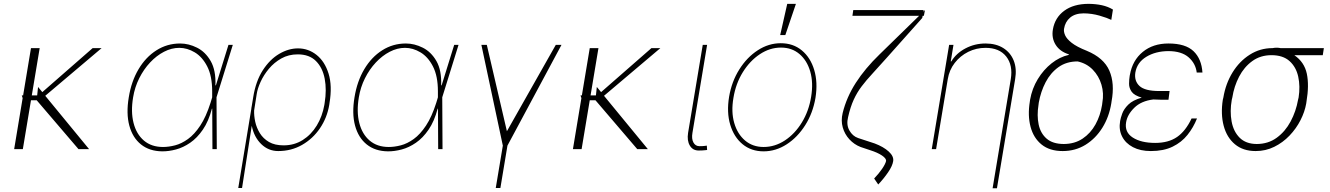

<svg xmlns="http://www.w3.org/2000/svg" viewBox="-20 -780 6954 1004"><path d="M187.5 -528.4 146.3 -281.2H174.4L179 -325.3L201.3 -298.3L464.5 -528.4H511.4L216.6 -279.1L446 0H390.6L171.9 -255.7H142L99.4 0H54L98.4 -267L93.8 -281.2H100.9L142 -528.4Z M828.1 11.4Q761.4 10.7 717.3 -24.7Q673.3 -60 656.2 -123.4Q639.2 -186.8 653.4 -271.3Q666.9 -355.1 704.7 -418.5Q742.5 -481.9 798.5 -517.2Q854.4 -552.6 921.9 -552.6Q966.6 -552.6 1010.3 -530.7Q1054 -508.9 1081.7 -460.8Q1109.4 -412.6 1106.5 -333.8H1109L1174.7 -545.5H1197.4L1112.2 -271.3L1113.6 0H1090.9L1089.8 -211.6H1088.1Q1070.7 -145.6 1040.8 -102.1Q1011 -58.6 974.6 -33.6Q938.2 -8.5 900.2 1.6Q862.2 11.7 828.1 11.4ZM1089.5 -271V-302.6Q1089.5 -382.1 1063.7 -432.4Q1038 -482.6 998.4 -506.2Q958.8 -529.8 917.6 -529.8Q877.1 -529.8 837.7 -509.4Q798.3 -489 764.9 -453.3Q731.5 -417.6 708.1 -370.9Q684.7 -324.2 676.1 -271.3Q663.4 -196 678.3 -137.3Q693.2 -78.5 732.6 -44.9Q772 -11.4 832.4 -11.4Q862.2 -11.4 895.8 -20.1Q929.3 -28.8 963.1 -53.1Q996.8 -77.4 1027.2 -123.2Q1057.5 -169 1081 -242.9Z M1225.9 203.1 1293.7 -207.7Q1294.4 -214.5 1295.5 -221.6H1295.8L1304 -271.3Q1317.5 -355.8 1354.2 -412.6Q1391 -469.5 1439.8 -498.2Q1488.6 -527 1538.4 -527Q1592.3 -527 1635.3 -492.9Q1678.3 -458.8 1698.2 -394.9Q1718 -331 1703.1 -241.5L1701.7 -231.5Q1690.3 -164.1 1653.2 -109.4Q1616.1 -54.7 1559.8 -22.4Q1503.6 9.9 1434.7 9.9Q1383.5 9.9 1346.1 -26.5Q1308.6 -62.9 1296.5 -122.2L1245.7 203.1ZM1308.9 -202.4Q1307.9 -174.7 1314.6 -143.3Q1321.4 -111.9 1338.8 -83.6Q1356.2 -55.4 1386.5 -37.6Q1416.9 -19.9 1463.1 -19.9Q1518.5 -19.9 1562.7 -47.6Q1606.9 -75.3 1636.2 -123.2Q1665.5 -171.2 1676.1 -231.5L1677.6 -241.5Q1688.9 -310.4 1677.9 -368.3Q1666.9 -426.1 1632.1 -460.9Q1597.3 -495.7 1536.9 -495.7Q1489 -495.7 1451.2 -474.4Q1413.4 -453.1 1386 -420.3Q1358.7 -387.4 1342.7 -352.1Q1326.7 -316.8 1322.4 -288.4Z M2008.5 11.4Q1941.8 10.7 1897.7 -24.7Q1853.7 -60 1836.6 -123.4Q1819.6 -186.8 1833.8 -271.3Q1847.3 -355.1 1885.1 -418.5Q1922.9 -481.9 1978.9 -517.2Q2034.8 -552.6 2102.3 -552.6Q2147 -552.6 2190.7 -530.7Q2234.4 -508.9 2262.1 -460.8Q2289.8 -412.6 2286.9 -333.8H2289.4L2355.1 -545.5H2377.8L2292.6 -271.3L2294 0H2271.3L2270.2 -211.6H2268.5Q2251.1 -145.6 2221.2 -102.1Q2191.4 -58.6 2155 -33.6Q2118.6 -8.5 2080.6 1.6Q2042.6 11.7 2008.5 11.4ZM2269.9 -271V-302.6Q2269.9 -382.1 2244.1 -432.4Q2218.4 -482.6 2178.8 -506.2Q2139.2 -529.8 2098 -529.8Q2057.5 -529.8 2018.1 -509.4Q1978.7 -489 1945.3 -453.3Q1911.9 -417.6 1888.5 -370.9Q1865.1 -324.2 1856.5 -271.3Q1843.8 -196 1858.7 -137.3Q1873.6 -78.5 1913 -44.9Q1952.4 -11.4 2012.8 -11.4Q2042.6 -11.4 2076.2 -20.1Q2109.7 -28.8 2143.5 -53.1Q2177.2 -77.4 2207.6 -123.2Q2237.9 -169 2261.4 -242.9Z M2497.2 -545.5H2525.6L2630.7 -93.8L2886.4 -545.5H2916.2L2633.5 -18.5L2596.6 203.1H2572.4L2609.4 -18.5Z M3109.4 -528.4 3068.2 -281.2H3096.2L3100.9 -325.3L3123.2 -298.3L3386.4 -528.4H3433.2L3138.5 -279.1L3367.9 0H3312.5L3093.8 -255.7H3063.9L3021.3 0H2975.9L3020.2 -267L3015.6 -281.2H3022.7L3063.9 -528.4Z M3654.8 -545.5H3677.6L3600.9 -85.2Q3595.5 -54.3 3606 -35Q3616.5 -15.6 3637.8 -15.6Q3654.8 -15.6 3665 -17Q3675.1 -18.5 3676.1 -18.5L3677.6 4.3Q3675.4 4.3 3664.1 5.7Q3652.7 7.1 3633.5 7.1Q3602.6 7.1 3587.2 -18.8Q3571.7 -44.7 3578.1 -85.2Z M3973 11.4Q3908.4 11.4 3863.1 -25.9Q3817.8 -63.2 3798.5 -127.8Q3779.1 -192.5 3792.6 -274.1Q3806.1 -353.7 3846.1 -417.1Q3886 -480.5 3942.6 -517.2Q3999.3 -554 4062.5 -554Q4127.8 -554 4173.1 -516.3Q4218.4 -478.7 4237.7 -414.1Q4257.1 -349.4 4244.3 -268.5Q4230.8 -188.9 4190.7 -125.5Q4150.6 -62.1 4093.8 -25.4Q4036.9 11.4 3973 11.4ZM3973 -11.4Q4032 -11.4 4084.2 -45.6Q4136.4 -79.9 4172.9 -139.4Q4209.5 -198.9 4221.6 -274.1Q4233.7 -347.3 4217 -405.5Q4200.3 -463.8 4160.5 -497.5Q4120.7 -531.2 4063.9 -531.2Q4005.7 -531.2 3953.5 -496.6Q3901.3 -462 3864.3 -402.5Q3827.4 -343 3815.3 -268.5Q3802.6 -195.3 3819.4 -137.1Q3836.3 -78.8 3876.2 -45.1Q3916.2 -11.4 3973 -11.4ZM4059.7 -596.6 4096.6 -759.9H4142L4086.6 -596.6Z M4816.8 -727.3 4811.1 -697.4H4804.7L4802.6 -686.1L4616.5 -477.3Q4574.6 -430 4542.3 -395.2Q4509.9 -360.4 4485.8 -328.5Q4461.6 -296.5 4444.2 -258.7Q4426.8 -220.9 4414.8 -167.6Q4404.8 -127.8 4421.5 -98Q4438.2 -68.2 4467.3 -58.2L4554 -29.8Q4600.1 -12.4 4627.3 12.4Q4654.5 37.3 4650.6 62.5Q4647 87.4 4623.8 121.3Q4600.5 155.2 4572.4 184.7L4551.1 153.4Q4575.3 128.2 4592.9 102.5Q4610.4 76.7 4613.6 61.1Q4614.3 48.3 4591.8 33Q4569.2 17.8 4531.2 5.7L4480.1 -11.4Q4446.4 -24.5 4421.7 -51.3Q4397 -78.1 4386.9 -113.6Q4376.8 -149.1 4386.4 -188.9Q4406.6 -271.3 4455.1 -346.8Q4503.6 -422.2 4579.5 -495.7L4786.2 -697.4H4437.5L4441.8 -727.3H4809.7L4808.2 -719.1Z M4936.1 -366.5 4875 0H4852.3L4943.2 -545.5H4965.9L4951.7 -458.8H4954.5Q4980.1 -501.4 5028.6 -527Q5077.1 -552.6 5133.5 -552.6Q5188.2 -552.6 5226.2 -528.8Q5264.2 -505 5280.9 -463.1Q5297.6 -421.2 5288.4 -366.5L5193.2 204.5H5170.5L5265.6 -366.5Q5277.3 -438.9 5241.7 -484.4Q5206 -529.8 5133.5 -529.8Q5085.2 -529.8 5043.1 -508.9Q5001.1 -487.9 4972.5 -451Q4943.9 -414.1 4936.1 -366.5Z M5485.8 -626.4Q5496.4 -687.9 5545.1 -723.7Q5593.8 -759.6 5671.9 -759.9Q5709.9 -759.6 5741.8 -752.7Q5773.8 -745.7 5799.7 -730.1L5791.2 -676.1Q5770.2 -686.4 5729.8 -698.2Q5689.3 -709.9 5646.3 -710.2Q5601.9 -709.9 5575.8 -687.9Q5549.7 -665.8 5544 -629.3Q5541.5 -614.7 5549.5 -595.9Q5557.5 -577.1 5584 -556.1Q5610.4 -535.2 5663.4 -514.2Q5752.1 -477.3 5781.1 -410.3Q5810 -343.4 5792.6 -250L5791.2 -240.1Q5779.8 -169 5744.7 -112.4Q5709.5 -55.8 5656.4 -22.9Q5603.3 9.9 5536.9 9.9Q5469.1 9.9 5426.8 -24.1Q5384.6 -58.2 5369 -116.8Q5353.3 -175.4 5365.1 -248.6L5366.5 -258.5Q5376.8 -317.1 5406.8 -366.3Q5436.8 -415.5 5479 -448.9Q5521.3 -482.2 5568.2 -492.9L5569.6 -495.7Q5522.4 -510.3 5500.2 -545.8Q5478 -581.3 5485.8 -626.4ZM5411.9 -242.9 5410.5 -231.5Q5401.6 -176.1 5411.2 -129.6Q5420.8 -83.1 5452.8 -55.2Q5484.7 -27.3 5542.6 -27Q5599.8 -27.3 5641.3 -55.2Q5682.9 -83.1 5708.5 -129.4Q5734 -175.8 5742.9 -231.5L5744.3 -242.9Q5753.2 -291.5 5739.7 -337.2Q5726.2 -382.8 5694.2 -415.7Q5662.3 -448.5 5615.1 -458.8Q5556.8 -458.8 5515.1 -429Q5473.4 -399.1 5447.8 -350.1Q5422.2 -301.1 5411.9 -242.9Z M6090.2 -258.5H6051.8Q6029.8 -258.5 6010.7 -259.9Q5947.4 -252.1 5911.2 -216.3Q5875 -180.4 5868.6 -140.6Q5859.7 -89.1 5903.2 -60.9Q5946.7 -32.7 6020.6 -32.7Q6090.2 -32.7 6135.1 -63.7Q6180 -94.8 6210.9 -160.5H6239.3Q6220.5 -113.3 6189.6 -74.6Q6158.7 -35.9 6111.7 -13Q6064.6 9.9 5997.9 9.9Q5943.2 9.9 5904.3 -10.5Q5865.4 -30.9 5847.5 -66.6Q5829.5 -102.3 5837.4 -147.7Q5839.8 -162.6 5848.4 -186.3Q5856.9 -209.9 5880.1 -233Q5903.4 -256 5950.3 -269.5Q5911.2 -280.9 5897.5 -300.4Q5883.9 -320 5884.1 -342.2Q5884.2 -364.3 5887.4 -383.9Q5888.1 -387.4 5888.5 -389.2Q5902 -464.5 5955.6 -508.5Q6009.2 -552.6 6090.2 -552.6Q6179 -552.6 6221.1 -512.4Q6263.1 -472.3 6267.8 -400.6H6237.9Q6232.2 -447.8 6195.7 -480.1Q6159.1 -512.4 6090.2 -512.8Q6022.7 -512.4 5974.3 -483Q5925.8 -453.5 5916.9 -400.6Q5910.2 -356.9 5938.6 -330.4Q5967 -304 6041.9 -304H6095.9Z M6374.3 -258.5 6377.1 -269.9Q6389.2 -342.7 6425.2 -401.3Q6461.3 -459.9 6515.3 -494.1Q6569.2 -528.4 6634.2 -528.4Q6657 -532.7 6676.1 -528.4H6902.7L6897 -491.5H6748.2Q6800.8 -455.3 6813.6 -394.5Q6826.3 -333.8 6811.8 -248.6L6810.4 -238.6Q6802.9 -195.3 6780.5 -151.5Q6758.2 -107.6 6723.2 -71Q6688.2 -34.4 6643.3 -12.3Q6598.4 9.9 6546.2 9.9Q6480.1 9.9 6437.7 -25.6Q6395.2 -61.1 6378.9 -122Q6362.6 -182.9 6374.3 -258.5ZM6424 -269.9 6421.2 -258.5Q6410.5 -197.8 6420.3 -144.9Q6430 -92 6462.5 -59.7Q6495 -27.3 6551.8 -27Q6611.9 -27.3 6656.2 -59.7Q6700.6 -92 6728.9 -144.9Q6757.1 -197.8 6767.8 -258.5L6770.6 -269.9Q6779.8 -328.8 6768.6 -379.3Q6757.5 -429.7 6723.2 -460.6Q6688.9 -491.5 6628.6 -491.5Q6571 -491.5 6528.4 -460.6Q6485.8 -429.7 6459.5 -379.3Q6433.2 -328.8 6424 -269.9Z"/></svg>

Font: Inter UI Thin
Style: Italic
Weight: 100
Italic angle: -9.39999°
Designer: Rasmus Andersson
Foundry: rsms
Version: 3.2;8d6f07862